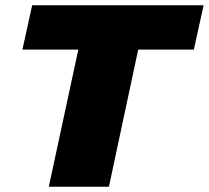

<svg xmlns="http://www.w3.org/2000/svg" viewBox="-20 -708 792 728"><path d="M165 0 277 -520H65L102 -688H752L715 -520H504L393 0Z"/></svg>

Font: Saira Expanded ExtraBold
Style: Italic
Weight: 800
Width: 7
Italic angle: -12°
Designer: Hector Gatti with collaboration of the Omnibus-Type team
Foundry: Omnibus-Type
Version: Version 1.101